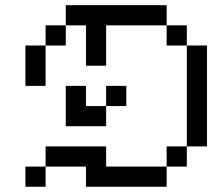

<svg xmlns="http://www.w3.org/2000/svg" viewBox="-20 -712 809 732"><path d="M76.9 -538.5H153.8V-461.5H76.9ZM76.9 -461.5H153.8V-384.6H76.9ZM153.8 -615.4H230.8V-538.5H153.8ZM230.8 -692.3H307.7V-615.4H230.8ZM307.7 -692.3H384.6V-615.4H307.7ZM384.6 -692.3H461.5V-615.4H384.6ZM461.5 -692.3H538.5V-615.4H461.5ZM538.5 -692.3H615.4V-615.4H538.5ZM615.4 -615.4H692.3V-538.5H615.4ZM692.3 -538.5H769.2V-461.5H692.3ZM692.3 -461.5H769.2V-384.6H692.3ZM692.3 -384.6H769.2V-307.7H692.3ZM692.3 -307.7H769.2V-230.8H692.3ZM692.3 -230.8H769.2V-153.8H692.3ZM615.4 -153.8H692.3V-76.9H615.4ZM538.5 -76.9H615.4V0H538.5ZM461.5 -76.9H538.5V0H461.5ZM384.6 -76.9H461.5V0H384.6ZM307.7 -76.9H384.6V0H307.7ZM307.7 -153.8H384.6V-76.9H307.7ZM230.8 -153.8H307.7V-76.9H230.8ZM153.8 -153.8H230.8V-76.9H153.8ZM76.9 -76.9H153.8V0H76.9ZM230.8 -307.7H307.7V-230.8H230.8ZM307.7 -307.7H384.6V-230.8H307.7ZM230.8 -384.6H307.7V-307.7H230.8ZM384.6 -384.6H461.5V-307.7H384.6ZM307.7 -538.5H384.6V-461.5H307.7ZM307.7 -615.4H384.6V-538.5H307.7Z"/></svg>

Font: Jacquarda Bastarda 9
Style: Regular
Weight: 400
Designer: Sarah Cadigan-Fried
Version: Version 1.000; ttfautohint (v1.8.4.7-5d5b)